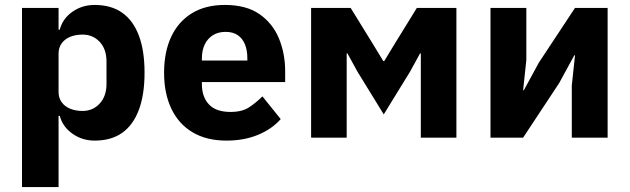

<svg xmlns="http://www.w3.org/2000/svg" viewBox="-20 -557 2548 777"><path d="M69 200V-525H217V-437H222Q233 -481 272.5 -509Q312 -537 363 -537Q430 -537 474.5 -505.5Q519 -474 542 -413Q565 -352 565 -263Q565 -174 542 -112.5Q519 -51 474.5 -19.5Q430 12 363 12Q312 12 272.5 -16.5Q233 -45 222 -88H217V200ZM314 -108Q356 -108 383.5 -138Q411 -168 411 -217V-308Q411 -358 383.5 -387.5Q356 -417 314 -417Q286 -417 264 -408Q242 -399 229.5 -381.5Q217 -364 217 -340V-185Q217 -161 229.5 -143.5Q242 -126 264 -117Q286 -108 314 -108Z M896 12Q816 12 759.5 -21.5Q703 -55 673.5 -117Q644 -179 644 -263Q644 -346 672.5 -407.5Q701 -469 756 -503Q811 -537 890 -537Q977 -537 1030.5 -499.5Q1084 -462 1109 -401Q1134 -340 1134 -269V-225H797V-217Q797 -165 825.5 -134.5Q854 -104 913 -104Q960 -104 988.5 -123Q1017 -142 1042 -167L1116 -75Q1081 -35 1024.5 -11.5Q968 12 896 12ZM893 -428Q863 -428 841.5 -414.5Q820 -401 808.5 -377Q797 -353 797 -320V-312H981V-321Q981 -353 971.5 -377Q962 -401 942.5 -414.5Q923 -428 893 -428Z M1239 0V-525H1399L1486 -384L1531 -310H1535L1580 -384L1667 -525H1827V0H1683V-265V-341H1680L1640 -268L1533 -94L1426 -268L1386 -341H1383V-267V0Z M1965 0V-525H2110V-314L2097 -192H2100L2161 -304L2307 -525H2439V0H2294V-211L2307 -333H2304L2243 -221L2097 0Z"/></svg>

Font: IBM Plex Sans Var
Style: Regular
Weight: 400
Designer: Mike Abbink, Paul van der Laan, Pieter van Rosmalen
Foundry: Bold Monday
Version: Version 3.000